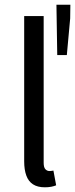

<svg xmlns="http://www.w3.org/2000/svg" viewBox="-20 -780 316 809"><path d="M169.1 9.2Q138.2 9.2 118.9 -3.4Q99.6 -16 90.8 -40.5Q81.9 -64.9 81.9 -100.2V-712.2H164V-94.2Q164 -74.5 171.3 -66.9Q178.5 -59.3 188.5 -59.3Q192.1 -59.3 195.6 -59.8Q199.1 -60.3 205.1 -61.3L216.6 0.8Q208.2 4.4 196.3 6.8Q184.5 9.2 169.1 9.2ZM221.2 -548 217.8 -760.1H276.5L275.7 -702.5L261.6 -548Z"/></svg>

Font: Source Sans 3 VF
Style: Regular
Weight: 200
Designer: Paul D. Hunt
Foundry: Adobe
Version: Version 3.046;hotconv 1.0.118;makeotfexe 2.5.65603